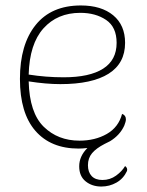

<svg xmlns="http://www.w3.org/2000/svg" viewBox="-20 -532 537 703"><path d="M445 94Q432 122 406.5 136.5Q381 151 351 151Q317 151 293.5 132Q270 113 270 77Q270 40 300 10Q280 12 268 12Q166 12 109.5 -53Q53 -118 53 -243Q53 -369 110.5 -440.5Q168 -512 276 -512Q351 -512 394.5 -476Q438 -440 438 -375Q438 -300 377.5 -262Q317 -224 201 -224Q149 -224 85 -234Q88 -119 140 -68Q192 -17 271 -17Q328 -17 371 -41.5Q414 -66 427 -115Q441 -110 441 -95Q441 -87 435 -72Q419 -37 383 -15L381 -14L363 -5Q332 11 317 29Q302 47 302 73Q302 98 315.5 112.5Q329 127 355 127Q383 127 405 111Q427 95 438 76Q448 83 445 94ZM85 -259Q148 -249 213 -249Q308 -249 357.5 -280.5Q407 -312 407 -375Q407 -433 368.5 -459Q330 -485 274 -485Q190 -485 139 -428Q88 -371 85 -259Z"/></svg>

Font: Arima Madurai Thin
Style: Regular
Weight: 250
Designer: Joana Correia and Natanael Gama
Foundry: NDISCOVER
Version: Version 1.020; ttfautohint (v1.5) -l 7 -r 28 -G 50 -x 13 -D 